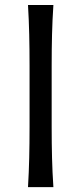

<svg xmlns="http://www.w3.org/2000/svg" viewBox="-20 -770 334 790"><path d="M95.2 0H199.7Q195.5 -62.6 194.1 -120.6Q192.6 -178.5 192.6 -248V-499.4Q192.6 -569.8 194.1 -628.2Q195.5 -686.5 199.7 -749.5H95.2Q98.9 -686.5 100.2 -628.2Q101.6 -569.8 101.6 -499.4V-248Q101.6 -178.5 100.2 -120.6Q98.9 -62.6 95.2 0Z"/></svg>

Font: Pinar FD VF
Style: Regular
Weight: 300
Designer: Amin Abedi
Version: Version 2.000